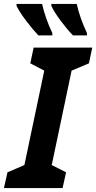

<svg xmlns="http://www.w3.org/2000/svg" viewBox="-48 -956 489 976"><path d="M-10 -80 76 -117 177 -597 106 -634 123 -714H421L404 -634L316 -597L215 -117L288 -80L270 0H-28ZM36 -926V-936H166Q182 -864 218 -788V-776H147Q116 -809 84 -851.5Q52 -894 36 -926ZM213 -926V-936H342Q358 -864 394 -788V-776H323Q292 -808 260 -851Q228 -894 213 -926Z"/></svg>

Font: Noto Sans Display
Style: Bold Italic
Weight: 700
Italic angle: -12°
Designer: Monotype Design team
Foundry: Monotype Imaging Inc.
Version: Version 1.000